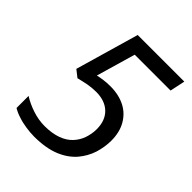

<svg xmlns="http://www.w3.org/2000/svg" viewBox="-204 -831 958 958"><g transform="rotate(45 275.5 -352.0)"><path d="M200 10C179 10 159 8 140 5C121 2 102 -2 85 -8C68 -13 52 -20 37 -29V-114C61 -99 87 -87 115 -78C142 -69 171 -64 200 -64C235 -64 265 -69 290 -78C315 -87 335 -100 350 -116C365 -132 377 -151 384 -172C391 -193 395 -214 395 -237C395 -278 383 -310 359 -333C335 -356 302 -367 261 -367C241 -367 222 -365 205 -362C188 -359 168 -354 147 -349L110 -378L207 -714H536L519 -634H266L206 -427C218 -430 231 -432 245 -434C259 -436 275 -437 293 -437C332 -437 367 -429 396 -414C425 -399 447 -377 463 -349C479 -321 487 -287 487 -248C487 -218 482 -188 473 -158C463 -127 447 -99 426 -74C404 -49 375 -28 338 -13C301 2 255 10 200 10Z"/></g></svg>

Font: NameLogos Sans
Style: Italic
Weight: 500
Version: Version 0.1